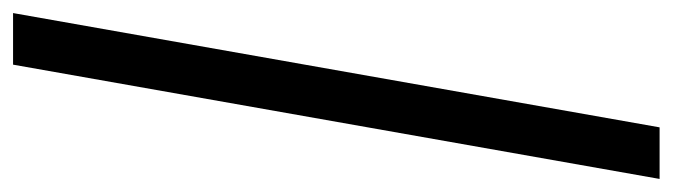

<svg xmlns="http://www.w3.org/2000/svg" viewBox="-396 -390 1030 294"><g transform="rotate(90 119.0 -243.0)"><path d="M-8 252 167 -738H246L71 252Z"/></g></svg>

Font: Gantari Medium
Style: Italic
Weight: 500
Italic angle: -10°
Designer: Anugrah Pasau
Foundry: Lafontype
Version: Version 1.000